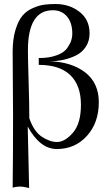

<svg xmlns="http://www.w3.org/2000/svg" viewBox="-20 -727 550 956"><path d="M226 -422Q336 -419 404 -366.5Q472 -314 472 -218Q472 -116 413 -50.5Q354 15 263 15Q179 15 118 -97Q120 -42 122 74.5Q124 191 125 209Q97 202 78 202Q63 202 43 207Q45 50 45 -151Q45 -200 44 -307.5Q43 -415 43 -469Q43 -532 57 -578Q71 -624 91.5 -648.5Q112 -673 143 -686.5Q174 -700 198.5 -703.5Q223 -707 256 -707Q326 -707 376 -668Q426 -629 426 -561Q426 -523 407.5 -494.5Q389 -466 358.5 -451Q328 -436 295 -429Q262 -422 226 -422ZM383 -205Q383 -302 330 -353Q277 -404 173 -404V-418V-438Q226 -438 263 -452Q300 -466 315 -488Q330 -510 335 -526.5Q340 -543 340 -559Q340 -614 313.5 -645Q287 -676 243 -676Q119 -676 119 -476Q119 -437 122.5 -321.5Q126 -206 126 -139V-138Q149 -72 188.5 -46Q228 -20 264 -20Q303 -20 343 -66Q383 -112 383 -205Z"/></svg>

Font: GFS Artemisia
Style: Regular
Weight: 400
Designer: Takis Katsoulidis and George D. Matthiopoulos
Foundry: Takis Katsoulidis and George D. Matthiopoulos
Version: Version 1.0